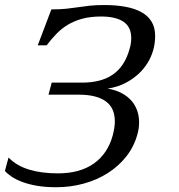

<svg xmlns="http://www.w3.org/2000/svg" viewBox="-78 -747 723 777"><path d="M156.2 -45.4Q245.6 -45.4 302 -85.4Q358.4 -125.5 378.4 -199.7Q386.7 -231.4 386.7 -255.9Q386.7 -311 349.4 -337.4Q312 -363.8 242.2 -363.8H118.2L131.3 -412.6H253.9Q290.5 -412.6 321.5 -420.2Q352.5 -427.7 377 -444.1Q401.4 -460.4 418.9 -486.6Q436.5 -512.7 446.8 -550.3Q450.2 -562 451.7 -572.8Q453.1 -583.5 453.1 -593.3Q453.1 -637.7 421.9 -658.9Q390.6 -680.2 331.1 -680.2Q287.6 -680.2 254.6 -671.1Q221.7 -662.1 196 -646.5Q170.4 -630.9 149.9 -609.6Q129.4 -588.4 110.8 -563.5H74.7L129.9 -709Q166 -709 190.9 -711.7Q215.8 -714.4 238.3 -717.8Q260.7 -721.2 284.9 -723.9Q309.1 -726.6 343.8 -726.6Q392.1 -726.6 430.2 -719.5Q468.3 -712.4 494.9 -697.5Q521.5 -682.6 535.6 -658.9Q549.8 -635.3 549.8 -602.1Q549.8 -569.8 541.5 -542.2Q533.2 -514.6 518.8 -491.7Q504.4 -468.8 485.4 -450.7Q466.3 -432.6 444.8 -419.7Q423.3 -406.7 400.6 -398.9Q377.9 -391.1 356.9 -388.7Q391.1 -382.8 415.3 -369.6Q439.5 -356.4 454.8 -338.4Q470.2 -320.3 477.5 -298.3Q484.9 -276.4 484.9 -252.4Q484.9 -240.7 483.4 -228.8Q481.9 -216.8 478.5 -205.1Q464.8 -153.8 433.1 -113.8Q401.4 -73.7 357.2 -45.9Q313 -18.1 259.8 -3.7Q206.5 10.7 149.4 10.7Q104.5 10.7 70.3 4.6Q36.1 -1.5 10.7 -11.2Q-14.6 -21 -31.5 -32.5Q-48.3 -43.9 -58.1 -55.2L-43.5 -109.4Q-10.3 -75.7 40.3 -60.5Q90.8 -45.4 156.2 -45.4Z"/></svg>

Font: Arian AMU Serif
Style: Italic
Weight: 400
Italic angle: -15°
Designer: Ruben Hakobyan (Tarumian)
Foundry: Ruben Hakobyan (Tarumian)
Version: Version 1.002